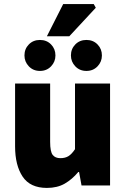

<svg xmlns="http://www.w3.org/2000/svg" viewBox="-20 -910 618 942"><path d="M210 12Q128 12 91 -43.5Q54 -99 54 -192V-500H226V-214Q226 -166 238.5 -150Q251 -134 276 -134Q300 -134 316 -144Q332 -154 348 -178V-500H520V0H380L368 -66H364Q334 -30 297.5 -9Q261 12 210 12ZM176 -562Q143 -562 121.5 -584.5Q100 -607 100 -638Q100 -670 121.5 -692Q143 -714 176 -714Q209 -714 230.5 -692Q252 -670 252 -638Q252 -607 230.5 -584.5Q209 -562 176 -562ZM404 -562Q371 -562 349.5 -584.5Q328 -607 328 -638Q328 -670 349.5 -692Q371 -714 404 -714Q437 -714 458.5 -692Q480 -670 480 -638Q480 -607 458.5 -584.5Q437 -562 404 -562ZM210 -732 290 -890H440L450 -872L320 -732Z"/></svg>

Font: Source Sans 3 ExtraLight Black
Style: Regular
Weight: 900
Version: Version 3.052;hotconv 1.1.0;makeotfexe 2.6.0